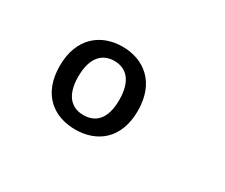

<svg xmlns="http://www.w3.org/2000/svg" viewBox="-66 -936 752 642"><g transform="rotate(30 310.0 -615.0)"><path d="M408.5 -614.5C408.5 -723.5 340 -775 257.5 -775C175.5 -775 107 -723.5 107 -614.5C107 -504.5 175.5 -455.5 257.5 -455.5C340 -455.5 408.5 -504.5 408.5 -614.5ZM336.5 -614.5C336.5 -540 303 -511 257.5 -511C212.5 -511 178.5 -540 178.5 -614.5C178.5 -689.5 212.5 -720 257.5 -720C303 -720 336.5 -689.5 336.5 -614.5Z"/></g></svg>

Font: Monaspace Argon
Style: Regular
Weight: 400
Designer: Riley Cran & the Lettermatic Team
Foundry: Lettermatic
Version: Version 1.200 (Monaspace Argon)